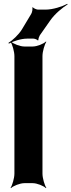

<svg xmlns="http://www.w3.org/2000/svg" viewBox="-20 -953 372 999"><path d="M201 -50V-661C201 -685 212 -722 221 -735L219 -737C207 -725 173 -711 150 -711H107C84 -711 49 -725 37 -737L35 -735C44 -722 55 -685 55 -661V-50C55 -26 44 11 35 24L37 26C49 14 84 0 107 0H150C173 0 207 14 219 26L221 24C212 11 201 -26 201 -50ZM142 -880 94 -800C77 -772 44 -742 24 -730L26 -726C47 -738 89 -752 121 -752H154C160 -752 174 -747 176 -743L180 -744C178 -749 184 -764 187 -769L241 -846C265 -881 307 -915 332 -930L330 -933C304 -919 255 -903 218 -903H177C171 -903 154 -910 151 -915L148 -914C151 -908 147 -887 142 -880Z"/></svg>

Font: Asimov
Style: EdgeExtreme
Weight: 500
Designer: Google
Version: Version 2.000980: 2014